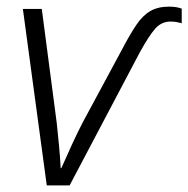

<svg xmlns="http://www.w3.org/2000/svg" viewBox="-20 -559 568 579"><path d="M121 0 49 -532H106L151 -189Q155 -151 158 -120Q161 -89 163 -52H165Q180 -86 196.5 -122Q213 -158 229 -189L347 -408Q371 -454 390.5 -483Q410 -512 433 -525.5Q456 -539 490 -539Q512 -539 528 -533V-489Q521 -491 512.5 -492.5Q504 -494 494 -494Q467 -494 448 -472.5Q429 -451 401 -400L190 0Z"/></svg>

Font: Noto Sans Light
Style: Italic
Weight: 300
Italic angle: -12°
Designer: Monotype Design Team
Foundry: Monotype Imaging Inc.
Version: Version 2.013; ttfautohint (v1.8.4.7-5d5b)